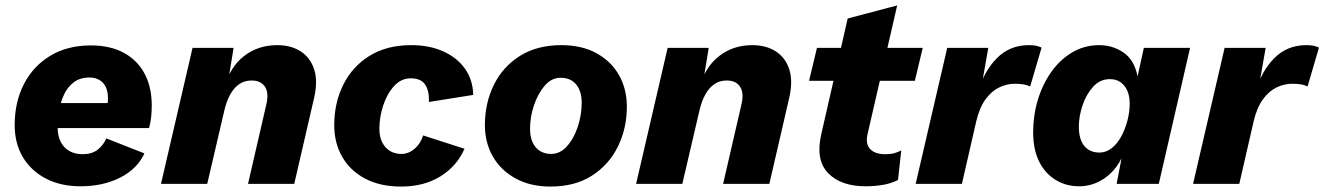

<svg xmlns="http://www.w3.org/2000/svg" viewBox="-20 -676 4870 706"><path d="M276 9Q204 9 149.5 -19Q95 -47 64.5 -97.5Q34 -148 34 -216Q34 -301 68 -367Q102 -433 165 -471Q228 -509 314 -509Q385 -509 435 -482Q485 -455 511.5 -405.5Q538 -356 538 -288Q538 -264 535.5 -243Q533 -222 528 -205H144L145 -297H417L371 -271Q374 -283 375.5 -293.5Q377 -304 377 -315Q377 -340 368.5 -357Q360 -374 344.5 -382.5Q329 -391 309 -391Q275 -391 252 -374Q229 -357 216 -329.5Q203 -302 197.5 -269.5Q192 -237 192 -207Q192 -176 203.5 -154Q215 -132 235.5 -120.5Q256 -109 283 -109Q318 -109 339 -125.5Q360 -142 371 -167L511 -112Q485 -55 422 -23Q359 9 276 9Z M572 0 688 -500H839L813 -341L805 -355Q826 -430 877.5 -470Q929 -510 999 -510Q1051 -510 1086.5 -486.5Q1122 -463 1135.5 -420Q1149 -377 1135 -316L1062 0H892L960 -295Q969 -335 954 -357.5Q939 -380 905 -380Q879 -380 859.5 -366.5Q840 -353 826.5 -328.5Q813 -304 805 -270L742 0Z M1455 10Q1378 10 1323 -19Q1268 -48 1238.5 -99Q1209 -150 1209 -216Q1209 -297 1242 -364Q1275 -431 1338.5 -470.5Q1402 -510 1492 -510Q1559 -510 1610 -487Q1661 -464 1690 -423Q1719 -382 1720 -327L1557 -301Q1559 -340 1544 -364Q1529 -388 1490 -388Q1455 -388 1429 -359.5Q1403 -331 1389 -288Q1375 -245 1375 -202Q1375 -174 1385 -153.5Q1395 -133 1413 -121.5Q1431 -110 1456 -110Q1482 -110 1504 -128.5Q1526 -147 1536 -178L1688 -129Q1660 -65 1599.5 -27.5Q1539 10 1455 10Z M2004 10Q1930 10 1875.5 -20Q1821 -50 1792 -101Q1763 -152 1763 -216Q1763 -297 1796 -364Q1829 -431 1892 -470.5Q1955 -510 2044 -510Q2119 -510 2173 -480.5Q2227 -451 2256 -400Q2285 -349 2285 -284Q2285 -204 2252 -137Q2219 -70 2156.5 -30Q2094 10 2004 10ZM2007 -110Q2040 -110 2065.5 -139Q2091 -168 2105 -211.5Q2119 -255 2119 -298Q2119 -340 2099 -365Q2079 -390 2041 -390Q2008 -390 1983 -361Q1958 -332 1943.5 -289Q1929 -246 1929 -202Q1929 -174 1938 -153.5Q1947 -133 1964.5 -121.5Q1982 -110 2007 -110Z M2319 0 2435 -500H2586L2560 -341L2552 -355Q2573 -430 2624.5 -470Q2676 -510 2746 -510Q2798 -510 2833.5 -486.5Q2869 -463 2882.5 -420Q2896 -377 2882 -316L2809 0H2639L2707 -295Q2716 -335 2701 -357.5Q2686 -380 2652 -380Q2626 -380 2606.5 -366.5Q2587 -353 2573.5 -328.5Q2560 -304 2552 -270L2489 0Z M3163 9Q3072 9 3025 -39.5Q2978 -88 3000 -183L3097 -608L3279 -656L3171 -187Q3161 -148 3179 -128.5Q3197 -109 3234 -109Q3256 -109 3269.5 -113Q3283 -117 3294 -123L3282 -14Q3256 -1 3225.5 4Q3195 9 3163 9ZM2955 -379 2984 -500H3373L3344 -379Z M3347 0 3463 -500H3614L3582 -318L3575 -335Q3598 -414 3645.5 -462Q3693 -510 3763 -510Q3780 -510 3791 -507.5Q3802 -505 3810 -501L3768 -358Q3758 -363 3745 -365.5Q3732 -368 3711 -368Q3682 -368 3654 -354.5Q3626 -341 3604 -311Q3582 -281 3570 -231L3517 0Z M3948 9Q3900 9 3861.5 -14.5Q3823 -38 3801 -82Q3779 -126 3779 -190Q3779 -251 3796 -308Q3813 -365 3845 -410.5Q3877 -456 3922 -483Q3967 -510 4022 -510Q4071 -510 4111 -483Q4151 -456 4163 -395L4186 -500H4356L4241 0H4086L4104 -94Q4080 -46 4038.5 -18.5Q3997 9 3948 9ZM4023 -115Q4047 -115 4067.5 -131Q4088 -147 4102.5 -173.5Q4117 -200 4125.5 -232Q4134 -264 4134 -295Q4134 -323 4125 -343Q4116 -363 4100 -374Q4084 -385 4061 -385Q4025 -385 3999.5 -357Q3974 -329 3960.5 -288.5Q3947 -248 3947 -210Q3947 -180 3955.5 -159Q3964 -138 3981 -126.5Q3998 -115 4023 -115Z M4367 0 4483 -500H4634L4602 -318L4595 -335Q4618 -414 4665.5 -462Q4713 -510 4783 -510Q4800 -510 4811 -507.5Q4822 -505 4830 -501L4788 -358Q4778 -363 4765 -365.5Q4752 -368 4731 -368Q4702 -368 4674 -354.5Q4646 -341 4624 -311Q4602 -281 4590 -231L4537 0Z"/></svg>

Font: Kantumruy Pro
Style: Italic
Weight: 400
Italic angle: -13°
Designer: Sovichet Tep
Foundry: Sovichet Tep
Version: Version 1.002